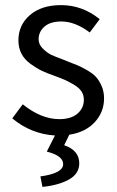

<svg xmlns="http://www.w3.org/2000/svg" viewBox="-20 -518 459 751"><path d="M28 -55 69 -110Q141 -52 212 -52Q258 -52 283 -73.5Q308 -95 308 -128Q308 -146 299 -160Q290 -174 271 -185.5Q252 -197 238 -203.5Q224 -210 197 -220Q165 -231 144 -241Q123 -251 99.5 -268Q76 -285 64 -308Q52 -331 52 -360Q52 -420 97 -459Q142 -498 219 -498Q302 -498 370 -443L331 -391Q274 -434 220 -434Q177 -434 154 -414Q131 -394 131 -364Q131 -344 148 -327.5Q165 -311 179.5 -304Q194 -297 232 -283Q237 -281 239 -280Q267 -269 282 -263Q297 -257 320.5 -243.5Q344 -230 356 -216.5Q368 -203 377.5 -181.5Q387 -160 387 -133Q387 -80 351 -40.5Q315 -1 251 9L231 50Q290 70 290 121Q290 162 249 184.5Q208 207 146 213L138 172Q227 160 227 124Q227 91 163 75L195 12Q101 6 28 -55Z"/></svg>

Font: RibengUni
Style: Regular
Weight: 400
Designer: (1) Dr. Andrew Glass (Senior Program Manager at Microsoft Corporation)
(2) Bivuti Chakma (Chakma Font Designer & Keyboar
Foundry: Bivuti Chakma
Version: Version 2.2022; Updated on: 03 June 2022; Friday